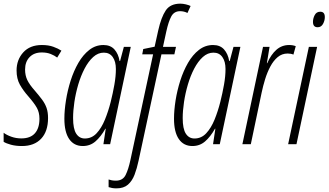

<svg xmlns="http://www.w3.org/2000/svg" viewBox="-34 -785 1788 1045"><path d="M85.4 9.8Q51.8 9.8 25.6 2.7Q-0.5 -4.4 -14.2 -13.2V-62.5Q1.5 -50.3 27.3 -41Q53.2 -31.7 82 -31.7Q131.3 -31.7 156 -59.6Q180.7 -87.4 180.7 -138.7Q180.7 -172.9 166.7 -198Q152.8 -223.1 120.1 -260.7Q92.3 -292 74.2 -324.2Q56.2 -356.4 56.2 -401.4Q56.2 -459.5 92.5 -499.8Q128.9 -540 193.8 -540Q230 -540 256.1 -530.5Q282.2 -521 300.3 -509.3L277.3 -471.7Q262.7 -482.9 241.9 -491.2Q221.2 -499.5 193.4 -499.5Q151.4 -499.5 127 -474.1Q102.5 -448.7 102.5 -406.7Q102.5 -374.5 114.7 -349.1Q127 -323.7 154.8 -292.5Q178.7 -264.6 195.1 -242.7Q211.4 -220.7 219.5 -197.5Q227.5 -174.3 227.5 -142.6Q227.5 -69.8 189.9 -30Q152.3 9.8 85.4 9.8Z M416.5 9.8Q368.7 9.8 342.5 -28.3Q316.4 -66.4 316.4 -138.7Q316.4 -184.6 325 -238.5Q333.5 -292.5 350.3 -345.7Q367.2 -398.9 392.6 -442.9Q418 -486.8 452.1 -513.4Q486.3 -540 528.8 -540Q567.4 -540 588.9 -515.9Q610.4 -491.7 616.7 -453.1H619.6L640.1 -529.8H677.7L565.4 0H528.8L541.5 -84.5H539.6Q514.6 -40.5 485.6 -15.4Q456.5 9.8 416.5 9.8ZM427.7 -31.2Q465.3 -31.2 491.9 -59.8Q518.6 -88.4 537.1 -134Q555.7 -179.7 568.4 -230Q580.6 -278.8 588.6 -324.5Q596.7 -370.1 596.7 -409.2Q596.7 -450.2 579.6 -474.4Q562.5 -498.5 531.2 -498.5Q499.5 -498.5 473.1 -474.6Q446.8 -450.7 426.3 -411.4Q405.8 -372.1 391.8 -324.7Q377.9 -277.3 370.8 -229.7Q363.8 -182.1 363.8 -142.1Q363.8 -83.5 380.9 -57.4Q397.9 -31.2 427.7 -31.2Z M600.1 240.2Q586.4 240.2 575.9 238.3Q565.4 236.3 557.1 233.4V191.9Q565.4 194.8 575 196.5Q584.5 198.2 597.2 198.2Q634.3 198.2 649.7 167.5Q665 136.7 675.8 85.9L799.3 -489.3H740.2L745.6 -518.1L807.6 -530.8L827.1 -619.1Q843.3 -691.4 868.2 -728.3Q893.1 -765.1 947.3 -765.1Q961.9 -765.1 977.8 -761.2Q993.7 -757.3 1003.4 -752.4L986.3 -714.4Q967.8 -724.1 946.3 -724.1Q913.6 -724.1 898.2 -695.6Q882.8 -667 871.1 -613.3L853 -529.8H923.8L915 -489.3H844.7L720.2 89.8Q711.4 131.3 698.5 165.5Q685.5 199.7 662.4 220Q639.2 240.2 600.1 240.2Z M1013.2 9.8Q965.3 9.8 939.2 -28.3Q913.1 -66.4 913.1 -138.7Q913.1 -184.6 921.6 -238.5Q930.2 -292.5 947 -345.7Q963.9 -398.9 989.3 -442.9Q1014.6 -486.8 1048.8 -513.4Q1083 -540 1125.5 -540Q1164.1 -540 1185.5 -515.9Q1207 -491.7 1213.4 -453.1H1216.3L1236.8 -529.8H1274.4L1162.1 0H1125.5L1138.2 -84.5H1136.2Q1111.3 -40.5 1082.3 -15.4Q1053.2 9.8 1013.2 9.8ZM1024.4 -31.2Q1062 -31.2 1088.6 -59.8Q1115.2 -88.4 1133.8 -134Q1152.3 -179.7 1165 -230Q1177.2 -278.8 1185.3 -324.5Q1193.4 -370.1 1193.4 -409.2Q1193.4 -450.2 1176.3 -474.4Q1159.2 -498.5 1127.9 -498.5Q1096.2 -498.5 1069.8 -474.6Q1043.5 -450.7 1022.9 -411.4Q1002.4 -372.1 988.5 -324.7Q974.6 -277.3 967.5 -229.7Q960.4 -182.1 960.4 -142.1Q960.4 -83.5 977.5 -57.4Q994.6 -31.2 1024.4 -31.2Z M1285.2 0 1397.5 -529.8H1433.1L1418.5 -440.9H1420.4Q1440.9 -488.3 1470.5 -514.2Q1500 -540 1539.6 -540Q1560.1 -540 1575.7 -533.7L1563 -487.8Q1549.8 -493.7 1531.7 -493.7Q1500.5 -493.7 1477.3 -474.1Q1454.1 -454.6 1437.3 -422.9Q1420.4 -391.1 1408.9 -353.8Q1397.5 -316.4 1390.1 -281.2L1331.1 0Z M1694.8 -636.7Q1669.4 -636.7 1669.4 -666Q1669.4 -685.1 1679 -703.1Q1688.5 -721.2 1709 -721.2Q1733.9 -721.2 1733.9 -691.9Q1733.9 -672.4 1723.9 -654.5Q1713.9 -636.7 1694.8 -636.7ZM1534.2 0 1647 -529.8H1691.9L1579.6 0Z"/></svg>

Font: Open Sans Condensed Light
Style: Italic
Weight: 300
Width: 3
Italic angle: -12°
Designer: Monotype Design Team
Foundry: Monotype Imaging Inc.
Version: Version 3.000; ttfautohint (v1.8.4)